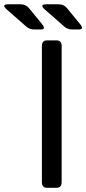

<svg xmlns="http://www.w3.org/2000/svg" viewBox="-116 -892 409 912"><path d="M-83 -846.2Q-111.8 -871.6 -76.2 -871.6H-18.1Q6.8 -871.6 21.5 -853.5L83.5 -777.8Q104.5 -752 77.6 -752H45.9Q24.4 -752 8.3 -766.1ZM97.7 -846.2Q68.8 -871.6 104.5 -871.6H162.6Q187.5 -871.6 202.1 -853.5L264.2 -777.8Q285.2 -752 258.3 -752H226.6Q205.1 -752 189 -766.1ZM107.4 0Q83 0 83 -26.9V-673.3Q83 -700.2 107.4 -700.2H152.3Q176.8 -700.2 176.8 -673.3V-26.9Q176.8 0 152.3 0Z"/></svg>

Font: Istok
Style: Regular
Weight: 500
Designer: Andrey V. Panov
Foundry: Andrey V. Panov
Version: Version 1.0.3